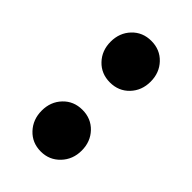

<svg xmlns="http://www.w3.org/2000/svg" viewBox="-184 -639 719 719"><g transform="rotate(45 175.5 -279.0)"><path d="M252 -383.5Q222 -352 176 -352Q130 -352 100 -383.5Q70 -415 70 -462Q70 -509 100 -540.5Q130 -572 176 -572Q222 -572 252 -540.5Q282 -509 282 -462Q282 -415 252 -383.5ZM176 14Q130 14 100 -18Q70 -50 70 -97Q70 -144 100 -175.5Q130 -207 176 -207Q222 -207 252 -175.5Q282 -144 282 -97Q282 -50 251.5 -18Q221 14 176 14Z"/></g></svg>

Font: Swei Half Moon CJK SC
Style: Black
Weight: 900
Version: Version 2.071